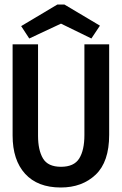

<svg xmlns="http://www.w3.org/2000/svg" viewBox="-20 -820 540 853"><path d="M250 13Q147 13 91.5 -48Q36 -109 36 -218V-623H149V-217Q149 -153 171 -116Q193 -79 251 -79Q309 -79 332 -116Q355 -153 355 -220V-623H465V-221Q465 -101 405 -44Q345 13 250 13ZM110 -649 74 -704 235 -800H266L424 -706L386 -649L251 -715Z"/></svg>

Font: Inconsolata
Style: Bold
Weight: 700
Monospace: yes
Designer: Raph Levien, Cyreal, Brenton Simpson
Foundry: Raph Levien, Cyreal, Google
Version: Version 3.100; ttfautohint (v1.8.4.7-5d5b)